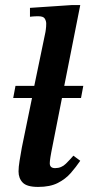

<svg xmlns="http://www.w3.org/2000/svg" viewBox="-20 -725 360 756"><path d="M130 11Q86 11 69.5 -6Q53 -23 53 -50Q53 -67 57 -91.5Q61 -116 66 -144L106 -339H32L41 -387H115L159 -599Q159 -599 160.5 -609.5Q162 -620 162 -632Q162 -642 156.5 -651.5Q151 -661 131 -661Q117 -661 107.5 -660Q98 -659 98 -659V-694L262 -705H296L233 -387H308L299 -339H224L182 -126Q181 -122 178.5 -106Q176 -90 176 -82Q176 -63 197 -63Q222 -63 239.5 -80.5Q257 -98 269 -112L296 -92Q279 -67 258.5 -43.5Q238 -20 207.5 -4.5Q177 11 130 11Z"/></svg>

Font: STIX Two Text SemiBold
Style: Italic
Weight: 600
Italic angle: -12°
Designer: Ross Mills, John Hudson & Paul Hanslow, Tiro Typeworks Ltd; with prior portions MicroPress Inc. and Coen Hoffman, Elsevi
Foundry: Tiro Typeworks Ltd
Version: Version 2.13 b171